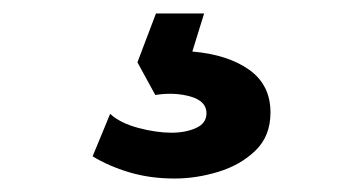

<svg xmlns="http://www.w3.org/2000/svg" viewBox="-20 -40 540 285"><path d="M239 225Q203 225 172 215.8Q141 206.5 117.5 192L143.5 129Q158 142.5 185 149.8Q212 157 234.5 157Q255.5 157 271 150Q286.5 143 286.5 128Q286.5 110 262.5 103.2Q238.5 96.5 210.5 101L184 52.5L211.5 -20H283L265.5 36.5Q318 41 349.8 63.5Q381.5 86 381.5 127Q381.5 162 359.2 183.5Q337 205 304.2 215Q271.5 225 239 225Z"/></svg>

Font: Geologica Medium
Style: Regular
Weight: 500
Designer: Sindre Bremnes, Frode Helland
Foundry: Monokrom Skriftforlag AS
Version: Version 1.010;gftools[0.9.28]